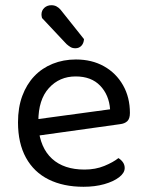

<svg xmlns="http://www.w3.org/2000/svg" viewBox="-20 -703 559 736"><path d="M104 -180 100 -243 402 -284Q398 -339 364 -374.5Q330 -410 270 -410Q208 -410 167.5 -365.5Q127 -321 127 -238V-216Q134 -136 179.5 -94.5Q225 -53 304 -53Q346 -53 380 -67Q414 -81 434 -97Q445 -90 451.5 -80.5Q458 -71 458 -59Q458 -40 436.5 -23.5Q415 -7 379.5 3Q344 13 300 13Q223 13 166.5 -15Q110 -43 79.5 -98.5Q49 -154 49 -234Q49 -291 65.5 -335.5Q82 -380 111.5 -411Q141 -442 182 -458.5Q223 -475 271 -475Q332 -475 378.5 -449Q425 -423 451.5 -376.5Q478 -330 478 -270Q478 -248 468 -238.5Q458 -229 440 -227ZM235 -534 141 -634Q140 -638 139.5 -641.5Q139 -645 139 -647Q139 -663 150 -673Q161 -683 177 -683Q188 -683 196.5 -678.5Q205 -674 212 -666L302 -553Q301 -537 292 -527.5Q283 -518 269 -518Q258 -518 250.5 -522.5Q243 -527 235 -534Z"/></svg>

Font: Baloo Bhaina 2
Style: Regular
Weight: 400
Designer: Yesha Goshar, Manish Minz, Shuchita Grover and Ek Type
Foundry: Ek Type
Version: Version 1.700